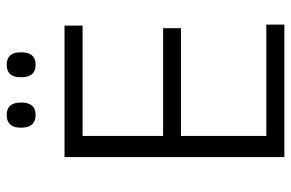

<svg xmlns="http://www.w3.org/2000/svg" viewBox="-164 -682 847 558"><g transform="rotate(-90 259.0 -403.5)"><path d="M142.5 0H81V-639H142.5ZM466 0H100V-52.5H466ZM455.5 -300.5H116V-352.5H455.5ZM463 -586.5H99V-639H463ZM203 -723Q185 -723 175.8 -733.5Q166.5 -744 166.5 -764V-767Q166.5 -786.5 175.8 -796.8Q185 -807 203 -807Q221.5 -807 230.5 -796.8Q239.5 -786.5 239.5 -767V-764Q239.5 -744 230.5 -733.5Q221.5 -723 203 -723ZM349.5 -723Q331 -723 322 -733.5Q313 -744 313 -764V-767Q313 -786.5 322 -796.8Q331 -807 349.5 -807Q367.5 -807 376.5 -796.8Q385.5 -786.5 385.5 -767V-764Q385.5 -744 376.5 -733.5Q367.5 -723 349.5 -723Z"/></g></svg>

Font: Anek Devanagari Medium Light
Style: Regular
Weight: 300
Version: Version 1.003